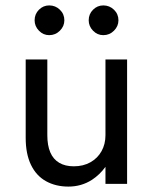

<svg xmlns="http://www.w3.org/2000/svg" viewBox="-20 -680 565 710"><path d="M308 -605Q308 -628 324 -644Q340 -660 362 -660Q385 -660 401.5 -644Q418 -628 418 -605Q418 -583 401.5 -566.5Q385 -550 362 -550Q340 -550 324 -566.5Q308 -583 308 -605ZM108 -605Q108 -628 124 -644Q140 -660 162 -660Q185 -660 201.5 -644Q218 -628 218 -605Q218 -583 201.5 -566.5Q185 -550 162 -550Q140 -550 124 -566.5Q108 -583 108 -605ZM370 -460H450V0H370V-63Q349 -34 320 -15Q281 10 233 10Q186 10 150 -10Q114 -30 94.5 -70.5Q75 -111 75 -170V-460H155V-180Q155 -142 166 -116.5Q177 -91 199 -78Q221 -65 253 -65Q288 -65 314.5 -80Q341 -95 355.5 -121Q370 -147 370 -180Z"/></svg>

Font: Venryn Sans
Style: Regular
Weight: 400
Designer: Owen Earl, indestructible type* (font) & Cristiano Sobral (main changes)
Version: Version 3.600; ttfautohint (v1.8.3)